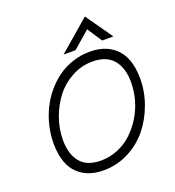

<svg xmlns="http://www.w3.org/2000/svg" viewBox="-161 -1037 1066 1172"><g transform="rotate(-20 372.0 -451.0)"><path d="M322.3 -738.3 523.9 -912.1 646 -738.3H573.2L510.3 -834L399.9 -738.3ZM313 9.8Q234.4 9.8 181.2 -22.9Q127.9 -55.7 103.5 -112.5Q79.1 -169.4 79.1 -248Q79.1 -304.7 92.3 -360.8Q105.5 -417 129.9 -467Q154.3 -517.1 190.2 -560.1Q226.1 -603 269.3 -634Q312.5 -665 366 -682.6Q419.4 -700.2 477.1 -700.2Q555.7 -700.2 609.1 -667.2Q662.6 -634.3 687.3 -577.1Q711.9 -520 711.9 -441.9Q711.9 -356.4 682.1 -274.9Q652.3 -193.4 600.8 -130.1Q549.3 -66.9 473.9 -28.6Q398.4 9.8 313 9.8ZM316.9 -51.8Q374.5 -51.8 427.2 -73.7Q480 -95.7 520.3 -133.8Q560.5 -171.9 590.6 -220.9Q620.6 -270 636.2 -326.2Q651.9 -382.3 651.9 -439Q651.9 -531.2 607.9 -584.7Q564 -638.2 472.2 -638.2Q400.9 -638.2 337.6 -604Q274.4 -569.8 231.9 -514.6Q189.5 -459.5 164.8 -389.9Q140.1 -320.3 140.1 -249Q140.1 -157.2 183.1 -104.5Q226.1 -51.8 316.9 -51.8Z"/></g></svg>

Font: HK Grotesk Light Italic
Style: Regular
Weight: 300
Italic angle: -13°
Designer: Alfredo Marco Pradil and Stefan Peev
Foundry: Hanken Design Co.
Version: Version 1.000;PS 001.000;hotconv 1.0.88;makeotf.lib2.5.64775